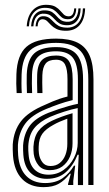

<svg xmlns="http://www.w3.org/2000/svg" viewBox="-20 -769 454 798"><path d="M347 0V-439.5Q347 -520.5 316 -555.6Q285 -590.8 213 -590.8Q139 -590.8 105.8 -560.5Q72.5 -530.2 69.8 -460.2Q69.2 -442.5 69.2 -422.4Q69.2 -402.2 70.5 -382.2H49.2Q47.8 -403 47.6 -421.6Q47.5 -440.2 48.2 -461.2Q51.2 -540.5 89.9 -574.5Q128.5 -608.5 213 -608.5Q268.8 -608.5 303 -591.4Q337.2 -574.2 352.9 -537.1Q368.5 -500 368.5 -439.5V0ZM181.5 -43Q217.2 -43 244.5 -62.8Q271.8 -82.5 287.4 -113Q303 -143.5 303 -175V-319.8Q278 -314.8 247.8 -305.2Q217.5 -295.8 188.8 -283.5Q145.2 -264.2 122.5 -236.4Q99.8 -208.5 97.5 -161.2Q97 -152 97.6 -143.5Q98.2 -135 98.8 -127.2Q101.8 -86 123.4 -64.5Q145 -43 181.5 -43ZM186.8 -61.8Q156.5 -61.8 140.4 -81.4Q124.2 -101 120.2 -129Q119.5 -136.8 119.1 -145.2Q118.8 -153.8 119 -159.2Q121.2 -200 139.6 -224.6Q158 -249.2 195.8 -267Q214.2 -275.8 237 -284.1Q259.8 -292.5 281.5 -298.5V-173Q281.5 -143.5 270.8 -118.1Q260 -92.8 239 -77.2Q218 -61.8 186.8 -61.8ZM189.8 -79Q213 -79 228.6 -91.8Q244.2 -104.5 252 -125.4Q259.8 -146.2 259.8 -171.2V-275.8Q242.5 -269.5 228.2 -263.2Q214 -257 202.8 -250.5Q170.2 -233 155.9 -212.9Q141.5 -192.8 140.8 -159.5Q140.5 -152.5 140.6 -145.5Q140.8 -138.5 141.8 -131Q144.2 -111 155.9 -95Q167.5 -79 189.8 -79ZM161 8.8Q105 8.8 72 -24.9Q39 -58.5 34 -121.8Q33.2 -134 32.9 -147.2Q32.5 -160.5 33 -168.8Q37.2 -226.2 67.4 -265.2Q97.5 -304.2 166.8 -333.2Q185 -341.5 198.9 -347.4Q212.8 -353.2 227.1 -358.1Q241.5 -363 260.5 -367.8V-439.5Q260.5 -480.8 250.4 -500.8Q240.2 -520.8 213 -520.8Q183 -520.8 170.1 -505.4Q157.2 -490 156 -456.5Q155.8 -446 155.6 -426Q155.5 -406 156.5 -382.2H135Q134 -408.5 134.1 -426.6Q134.2 -444.8 134.5 -458.8Q136.2 -502.8 155.5 -520.5Q174.8 -538.2 213 -538.2Q251.8 -538.2 266.9 -514.4Q282 -490.5 282 -439.5V-353Q250.2 -345.2 224.9 -336.2Q199.5 -327.2 174 -316.8Q111 -290.8 84.8 -254.9Q58.5 -219 54.5 -167Q54 -157.5 54.4 -146.1Q54.8 -134.8 55.5 -123.5Q60 -67.2 89.1 -37.8Q118.2 -8.2 167.5 -8.2Q212 -8.2 240.9 -29Q269.8 -49.8 287.5 -80.5H292.5L284.5 -17V0H263L262.8 -4.2L274.2 -46.8H270.2Q249.2 -19.5 224.5 -5.4Q199.8 8.8 161 8.8ZM303.8 0.2V-52L307.2 -126H302.5Q284.8 -81.2 253.8 -53.4Q222.8 -25.5 173.8 -25.8Q132.5 -26 106.6 -51Q80.8 -76 77 -125.2Q76.5 -135 76 -145.6Q75.5 -156.2 76 -165Q79.5 -212.5 102.8 -245.1Q126 -277.8 181.5 -300.2Q203 -308.5 224.8 -315.8Q246.5 -323 266.6 -328.6Q286.8 -334.2 303.8 -337.5V-439.5Q303.8 -501.8 282.9 -528.8Q262 -555.8 213 -555.8Q161.8 -555.8 138.4 -533.2Q115 -510.8 113 -459.2Q112.5 -441.8 112.5 -422Q112.5 -402.2 113.5 -382.2H92Q91 -403.2 90.9 -423.1Q90.8 -443 91.2 -459.8Q93.8 -520.5 122 -546.9Q150.2 -573.2 213 -573.2Q273.2 -573.2 299.2 -542.2Q325.2 -511.2 325.2 -439.5V0.2ZM91 -659.5Q94 -704.5 117.5 -727.9Q141 -751.2 178.8 -748.8Q199 -747.8 210.9 -740.6Q222.8 -733.5 230.2 -724.6Q237.8 -715.8 244.9 -708.9Q252 -702 263 -701.2Q274.8 -700.2 281.1 -708.4Q287.5 -716.5 288.5 -734H296.8Q296.2 -712 287.2 -700Q278.2 -688 259.8 -689.2Q245.2 -689.8 236.9 -696.6Q228.5 -703.5 221.2 -712.1Q214 -720.8 203.5 -727.9Q193 -735 174 -736.2Q141.2 -738.8 121.8 -718.1Q102.2 -697.5 100.2 -659.5ZM109.2 -659.5Q111.5 -693.8 127.6 -710.8Q143.8 -727.8 170.5 -725.8Q188 -724.8 198 -717.6Q208 -710.5 215.4 -701.8Q222.8 -693 232.1 -686.2Q241.5 -679.5 257.5 -678.5Q280.2 -677.2 292.5 -691.9Q304.8 -706.5 306 -734H315.2Q314.5 -699.5 298.8 -681.1Q283 -662.8 255 -664.2Q237.2 -665 226.6 -671.9Q216 -678.8 208.1 -687.8Q200.2 -696.8 190.9 -703.8Q181.5 -710.8 166.2 -712Q144.5 -714.2 132.2 -700.1Q120 -686 118.8 -659.5ZM127.8 -659.5Q129.5 -681.2 138.4 -692.1Q147.2 -703 163.5 -701.5Q177 -700.5 185.8 -693.6Q194.5 -686.8 202.8 -677.9Q211 -669 222.8 -662Q234.5 -655 253.8 -654.2Q286.5 -652.2 305.1 -673.4Q323.8 -694.5 324.5 -734H333.8Q332.2 -688 310.4 -663.8Q288.5 -639.5 249 -641.2Q227.5 -642 214.1 -648.9Q200.8 -655.8 192.2 -664.6Q183.8 -673.5 176.5 -680.6Q169.2 -687.8 159.5 -688.8Q149 -690.2 143 -682.6Q137 -675 136.5 -659.5Z"/></svg>

Font: Big Shoulders Inline Display Thin
Style: Bold
Weight: 700
Version: Version 2.002